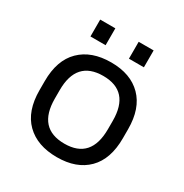

<svg xmlns="http://www.w3.org/2000/svg" viewBox="-160 -800 892 933"><g transform="rotate(30 285.5 -333.5)"><path d="M51.8 -231.4V-282.2Q51.8 -399.4 114.3 -460.9Q176.8 -522.5 287.1 -522.5Q396.5 -522.5 458 -460.4Q519.5 -398.4 519.5 -282.2V-231.4Q519.5 -114.3 458 -52.7Q396.5 8.8 287.1 8.8Q176.8 8.8 114.3 -52.7Q51.8 -114.3 51.8 -231.4ZM434.6 -233.4V-280.3Q434.6 -446.3 286.1 -446.3Q136.7 -446.3 136.7 -280.3V-233.4Q136.7 -66.4 286.1 -66.4Q434.6 -66.4 434.6 -233.4ZM135.7 -675.8H220.7V-581.1H135.7ZM351.6 -675.8H435.5V-581.1H351.6Z"/></g></svg>

Font: Dinish Expanded
Style: Regular
Weight: 400
Width: 7
Designer: Charles Nix
Foundry: Playbeing
Version: Version 2.005; ttfautohint (v1.8.3)